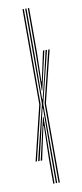

<svg xmlns="http://www.w3.org/2000/svg" viewBox="-91 -833 370 867"><g transform="rotate(-10 94.0 -400.0)"><path d="M92 0V-121.5L93.2 -343.2H91.2L59.8 -208L36.8 -111.8H30.2L92 -363.8V-800H98V-593.2L96.8 -384H98.8L123 -481.2L150.5 -600H157L98 -363.2V0ZM79.8 0V-114.8L83.5 -264H81.2L50.2 -119.8L48.8 -111.8H42L86.2 -304.2H88.8L85.8 -114.8V0ZM104.2 0V-363.5L162.8 -600H169L110.2 -363V0ZM18.5 -111.8 79.8 -363.8V-800H85.8V-363.2L24.5 -111.8ZM101.8 -423 104.2 -599V-800H110.2V-597.8L107.2 -464H109.2L137.2 -594.2L138.5 -600H144.8L104 -423Z"/></g></svg>

Font: Big Shoulders Inline Display Thin ExtraLight
Style: Regular
Weight: 250
Version: Version 2.002